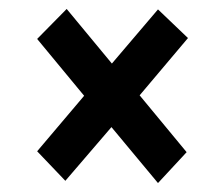

<svg xmlns="http://www.w3.org/2000/svg" viewBox="-20 -550 490 429"><path d="M333 -141 229 -266 126 -146 63 -212 168 -336 63 -463 129 -530 230 -408 333 -529 400 -465 292 -337 397 -210Z"/></svg>

Font: Inconsolata SemiCondensed Bold
Style: Regular
Weight: 700
Width: 4
Monospace: yes
Designer: Raph Levien, Cyreal, Brenton Simpson
Foundry: Raph Levien, Cyreal, Google
Version: Version 3.001; ttfautohint (v1.8.2.53-6de2)